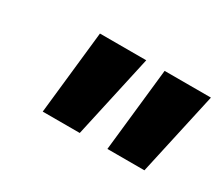

<svg xmlns="http://www.w3.org/2000/svg" viewBox="-67 -890 758 649"><g transform="rotate(30 312.5 -565.5)"><path d="M135.3 -402.3 170.9 -727.5H351.6L279.8 -402.3ZM387.7 -402.3 423.3 -727.5H604L532.2 -402.3Z"/></g></svg>

Font: Inter Black
Style: Italic
Weight: 900
Italic angle: -9.39999°
Designer: Rasmus Andersson
Foundry: rsms
Version: Version 4.000;git-a52131595